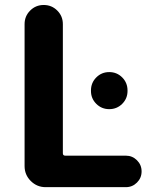

<svg xmlns="http://www.w3.org/2000/svg" viewBox="-20 -775 644 774"><path d="M346.7 -408.2V-410.2Q346.7 -441.4 368.2 -462.9Q389.6 -484.4 420.4 -484.4Q451.2 -484.4 472.7 -462.9Q494.1 -441.4 494.1 -410.2V-408.2Q494.1 -377.9 472.7 -356.4Q451.2 -335 420.4 -335Q389.6 -335 368.2 -356.4Q346.7 -377.9 346.7 -408.2ZM233.4 -677.7V-157.2Q233.4 -147.5 243.2 -147.5H487.3Q513.7 -147.5 532.2 -128.9Q550.8 -110.4 550.8 -84Q550.8 -57.6 532.2 -39.1Q513.7 -20.5 487.3 -20.5H164.1Q128.9 -20.5 104 -45.4Q79.1 -70.3 79.1 -105.5V-677.7Q79.1 -710 101.6 -732.4Q124 -754.9 156.2 -754.9Q188.5 -754.9 210.9 -732.4Q233.4 -710 233.4 -677.7Z"/></svg>

Font: Gen Jyuu GothicX Bold
Style: Bold
Weight: 700
Designer: Ryoko NISHIZUKA (kana &amp; ideographs); Paul D. Hunt (Latin, Greek &amp; Cyrillic); Wenlong ZHANG (bopomofo); Sandoll C
Version: Version 1.058.20140828